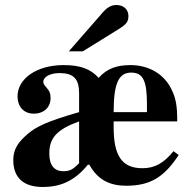

<svg xmlns="http://www.w3.org/2000/svg" viewBox="-20 -733 762 767"><path d="M255 -528H311L453 -616C485 -636 493 -646 493 -669C493 -695 474 -713 445 -713C425 -713 409 -704 392 -685ZM673 -129C634 -81 598 -61 549 -61C464 -61 434 -115 434 -225V-248H688C688 -309 683 -338 667 -372C638 -436 576 -473 501 -473C448 -473 408 -460 374 -422C341 -459 298 -473 234 -473C127 -473 50 -419 50 -348C50 -309 73 -279 115 -279C155 -279 182 -304 182 -341C182 -360 178 -369 165 -384C156 -394 153 -399 153 -406C153 -426 180 -441 218 -441C274 -441 296 -418 296 -360V-285C166 -248 124 -226 92 -199C54 -167 33 -138 33 -94C33 -23 74 14 151 14C217 14 276 -7 331 -75H337C371 -13 421 9 484 9C579 9 635 -24 694 -114ZM567 -285H434C434 -395 452 -443 504 -443C551 -443 567 -411 567 -318ZM296 -81C272 -56 258 -49 234 -49C196 -49 177 -73 177 -120C177 -183 208 -216 296 -248Z"/></svg>

Font: XITS
Style: Bold
Weight: 700
Designer: MicroPress Inc., with final additions and corrections provided by Coen Hoffman, Elsevier (retired)
Version: Version 1.107